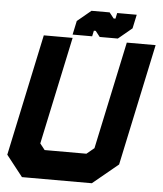

<svg xmlns="http://www.w3.org/2000/svg" viewBox="-57 -890 795 939"><g transform="rotate(5 340.5 -420.0)"><path d="M86 0 5 -103 132 -700H273.5L161 -172L185 -141.5H390L427 -172L539.5 -700H681L554 -103L429 0ZM135.5 -71H409.5L490.5 -135.5L595.5 -629.5L490.5 -135.5L409.5 -71H135.5L82.5 -136.5L187.5 -629.5L82.5 -136.5ZM272 -716 286.5 -784 354 -840H443L465 -812H474L480 -840H576L561.5 -772L494 -716H405L383 -744H374L368 -716ZM329 -751H328.5L330.5 -761L371 -797H412L436 -760H480L521 -796L523 -806H523.5L521.5 -796L480 -760H436L412 -797H371L331 -761Z"/></g></svg>

Font: Tourney Thin Black
Style: Italic
Weight: 900
Italic angle: -12°
Version: Version 1.015